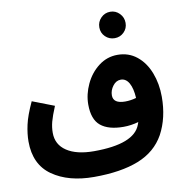

<svg xmlns="http://www.w3.org/2000/svg" viewBox="-93 -783 1019 1059"><g transform="rotate(-10 416.0 -253.0)"><path d="M793 -183Q793 -65 745 24Q697 110 598.5 149Q500 188 349 188Q206 188 116 125Q26 62 26 -67Q26 -110 37 -160Q48 -210 82 -283L204 -236Q182 -183 174 -152.5Q166 -122 166 -91Q166 -25 221 11.5Q276 48 373 48Q599 48 636 -54L641 -68Q599 -56 557 -56Q473 -56 429.5 -91.5Q386 -127 386 -211Q386 -268 412.5 -324.5Q439 -381 486 -417Q533 -453 592 -453Q654 -453 699.5 -416.5Q745 -380 769 -318Q793 -256 793 -183ZM590 -192Q621 -192 652 -201Q649 -255 632 -285Q615 -315 586 -315Q560 -315 541.5 -290.5Q523 -266 523 -238Q523 -192 590 -192ZM520 -619Q520 -650 541.5 -672Q563 -694 594 -694Q624 -694 645.5 -672Q667 -650 667 -619Q667 -588 645.5 -567Q624 -546 594 -546Q563 -546 541.5 -567Q520 -588 520 -619Z"/></g></svg>

Font: Noto Sans Arabic
Style: Bold
Weight: 700
Designer: Nadine Chahine
Foundry: Monotype Imaging Inc.
Version: Version 1.001